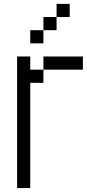

<svg xmlns="http://www.w3.org/2000/svg" viewBox="-20 -953 440 973"><path d="M66.7 0V-666.7H133.3V-600H200V-533.3H133.3V0ZM200 -800V-733.3H133.3V-800ZM200 -866.7H266.7V-800H200ZM200 -600V-666.7H400V-600ZM333.3 -933.3V-866.7H266.7V-933.3Z"/></svg>

Font: Galmuri14 Regular
Style: Regular
Weight: 400
Designer: Lee Minseo (quiple)
Version: Version 2.399;hotconv 1.1.1;makeotfexe 2.6.0 DEVELOPMENT